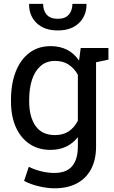

<svg xmlns="http://www.w3.org/2000/svg" viewBox="-20 -782 605 1015"><path d="M268.1 213.4Q230 213.4 185.5 202.9Q141.1 192.4 107.4 174.3L132.3 99.6Q159.2 113.8 195.8 123Q232.4 132.3 267.1 132.3Q331.5 132.3 361.6 96.2Q391.6 60.1 391.6 -6.8V-57.1Q365.7 -23.9 329.6 -6.8Q293.5 10.3 246.6 10.3Q182.1 10.3 135.3 -21.7Q88.4 -53.7 63.2 -111.1Q38.1 -168.5 38.1 -244.1V-254.4Q38.1 -339.4 63.2 -403.3Q88.4 -467.3 135.3 -502.7Q182.1 -538.1 247.6 -538.1Q297.4 -538.1 335 -518.6Q372.6 -499 397.9 -461.9L406.7 -528.3H487.8V-6.8Q487.8 61.5 462.2 110.8Q436.5 160.2 387.5 186.8Q338.4 213.4 268.1 213.4ZM270.5 -67.9Q314 -67.9 343.3 -87.6Q372.6 -107.4 391.6 -143.6V-386.7Q373 -420.4 343.3 -440.2Q313.5 -460 271.5 -460Q225.6 -460 195.1 -433.6Q164.6 -407.2 149.4 -361.1Q134.3 -314.9 134.3 -254.4V-244.1Q134.3 -164.6 168 -116.2Q201.7 -67.9 270.5 -67.9ZM473.1 -449.7 435.5 -528.3H553.2V-466.8ZM285.6 -621.1Q214.8 -621.1 174.3 -659.4Q133.8 -697.8 133.8 -758.8L134.8 -761.7H208Q208 -726.6 226.8 -704.6Q245.6 -682.6 285.6 -682.6Q324.7 -682.6 343.8 -704.6Q362.8 -726.6 362.8 -761.7H436.5L437.5 -758.8Q437 -697.8 396.7 -659.4Q356.4 -621.1 285.6 -621.1Z"/></svg>

Font: Roboto Slab LO
Style: Regular
Weight: 400
Designer: Google
Version: Version 2.000